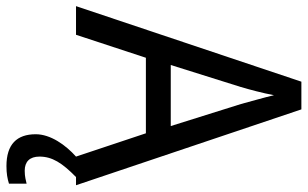

<svg xmlns="http://www.w3.org/2000/svg" viewBox="-204 -552 977 610"><g transform="rotate(90 285.0 -247.5)"><path d="M478 0C441 33 407 81 407 128C407 188 439 221 508 221C532 221 548 218 564 213V157C555 159 542 163 523 163C494 163 478 147 478 116C478 76 498 44 543 0H569L328 -716H240L0 0H91L164 -222H404ZM311 -524 381 -301H187L257 -524C265 -551 276 -592 283 -629C289 -602 305 -547 311 -524Z"/></g></svg>

Font: Noto Sans Lao Looped SemiCondensed
Style: Regular
Weight: 400
Width: 4
Designer: Mark Frömberg, Ben Mitchell
Foundry: The Fontpad Ltd
Version: Version 1.002